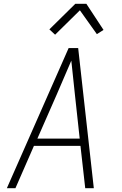

<svg xmlns="http://www.w3.org/2000/svg" viewBox="-20 -987 640 1007"><path d="M16 0 340 -735H390L472 0H427L402 -222H158L61 0ZM176 -260H398L373 -490Q368 -535 363.5 -579.5Q359 -624 354 -669Q335 -624 315.5 -579.5Q296 -535 277 -490ZM269 -805 239 -833 375 -967H433L523 -830L488 -808L399 -933Z"/></svg>

Font: Iosevka Aile XLt Obl
Style: Regular
Weight: 200
Italic angle: -9°
Designer: Belleve Invis
Foundry: Belleve Invis
Version: Version 31.1.0; ttfautohint (v1.8.4)